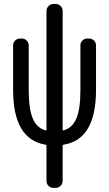

<svg xmlns="http://www.w3.org/2000/svg" viewBox="-20 -710 540 950"><path d="M205.1 5.9Q44.9 -20.5 44.9 -264.6V-485.4Q44.9 -500 55.2 -509.8Q65.4 -519.5 80.1 -519.5H86.9Q101.6 -519.5 111.8 -509.8Q122.1 -500 122.1 -485.4V-264.6Q122.1 -171.9 141.6 -125Q161.1 -78.1 204.1 -65.4Q210 -63.5 210 -68.4V-655.3Q210 -669.9 220.2 -680.2Q230.5 -690.4 245.1 -690.4H254.9Q269.5 -690.4 279.8 -680.2Q290 -669.9 290 -655.3V-68.4Q290 -63.5 295.9 -65.4Q338.9 -78.1 358.4 -125Q377.9 -171.9 377.9 -264.6V-485.4Q377.9 -500 388.2 -509.8Q398.4 -519.5 413.1 -519.5H419.9Q434.6 -519.5 444.8 -509.8Q455.1 -500 455.1 -485.4V-264.6Q455.1 -19.5 294.9 5.9Q290 5.9 290 11.7V184.6Q290 199.2 279.8 209.5Q269.5 219.7 254.9 219.7H245.1Q230.5 219.7 220.2 210Q210 200.2 210 184.6V11.7Q210 5.9 205.1 5.9Z"/></svg>

Font: Rounded-L Mgen+ 2m regular
Style: Regular
Weight: 400
Designer: [Source Han Sans]
Ryoko NISHIZUKA  (kana & ideographs); Paul D. Hunt (Latin, Greek & Cyrillic); Wenlong ZHANG  (bopomofo
Version: Version 1.059.20150602